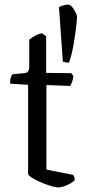

<svg xmlns="http://www.w3.org/2000/svg" viewBox="-20 -820 379 840"><path d="M235 0Q224 0 202 -6.5Q180 -13 157.5 -23Q135 -33 119 -43Q103 -53 103 -60V-449L24 -454Q24 -471 27.5 -481.5Q31 -492 34 -495L86 -500Q99 -501 103.5 -508.5Q108 -516 108 -534V-647Q119 -655 134.5 -664Q150 -673 164 -674L182 -662V-501L291 -500L301 -488Q300 -474 295.5 -462Q291 -450 287 -444L183 -448V-78L300 -55Q302 -52 304.5 -46.5Q307 -41 307 -32Q300 -24 286.5 -16.5Q273 -9 258.5 -4.5Q244 0 235 0ZM282 -546Q273 -546 266 -547.5Q259 -549 255 -550L238 -789Q245 -793 257.5 -796.5Q270 -800 277 -800Q287 -800 295.5 -789.5Q304 -779 310.5 -766.5Q317 -754 317 -747Q317 -735 313 -701.5Q309 -668 302 -626Q295 -584 282 -546Z"/></svg>

Font: Texturina Medium 12pt Light
Style: Regular
Weight: 300
Version: Version 1.002